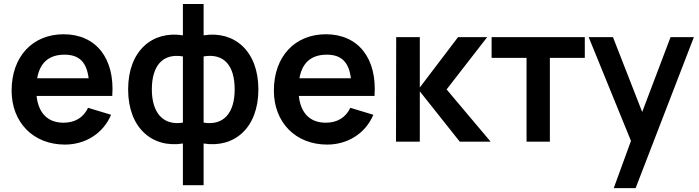

<svg xmlns="http://www.w3.org/2000/svg" viewBox="-20 -732 3610 992"><path d="M315.5 15C419.5 15 512.5 -41 554 -139L435 -175C411.5 -125 367.5 -98 308.5 -98C226.5 -98 178.5 -147.5 169 -236.5H560C574 -431 476 -555 308.5 -555C149.5 -555 40 -441 40 -264C40 -100 151.5 15 315.5 15ZM172 -327.5C186 -407.5 232.5 -449.5 313.5 -449.5C388 -449.5 427.5 -412 438 -327.5Z M925 9.5V225H1032V9.5C1190 34.5 1315 -70.5 1315 -270C1315 -469.5 1190 -574.5 1032 -549.5V-711.5H925V-549.5C767 -574.5 642 -469.5 642 -270C642 -70.5 767 34.5 925 9.5ZM764.5 -270C764.5 -388 817 -458.5 925 -440.5V-98.5C821 -81.5 764.5 -151.5 764.5 -270ZM1032 -98.5V-440.5C1140 -458.5 1192.5 -390.5 1192.5 -270C1192.5 -149 1136 -81.5 1032 -98.5Z M1670.5 15C1774.5 15 1867.5 -41 1909 -139L1790 -175C1766.5 -125 1722.5 -98 1663.5 -98C1581.5 -98 1533.5 -147.5 1524 -236.5H1915C1929 -431 1831 -555 1663.5 -555C1504.5 -555 1395 -441 1395 -264C1395 -100 1506.5 15 1670.5 15ZM1527 -327.5C1541 -407.5 1587.5 -449.5 1668.5 -449.5C1743 -449.5 1782.5 -412 1793 -327.5Z M2026 0H2149V-260L2355.5 0H2515L2287.5 -270L2497 -540H2346.5L2149 -280V-540H2027Z M2700.5 0H2821V-433H3001.5V-540H2520V-433H2700.5Z M3151 240H3264L3565 -540H3444.5L3298 -153.5L3147 -540H3021.5L3240 -4Z"/></svg>

Font: Manrope
Style: Bold
Weight: 700
Designer: Mikhail Sharanda
Foundry: Mikhail Sharanda
Version: Version 4.505;FEAKit 1.0